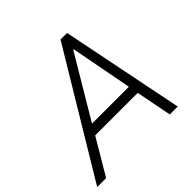

<svg xmlns="http://www.w3.org/2000/svg" viewBox="-211 -891 1061 1061"><g transform="rotate(-45 319.5 -360.0)"><path d="M401.9 -719.7H453.1L598.1 0H536.1L495.1 -209.5H162.6L38.6 0H-31.2ZM484.4 -268.1 415.5 -629.9H411.6L196.3 -268.1Z"/></g></svg>

Font: Reddit Sans Chocolate Light
Style: Italic
Weight: 300
Italic angle: -11.25°
Designer: Stephen Hutchings
Version: Version 1.013